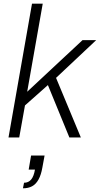

<svg xmlns="http://www.w3.org/2000/svg" viewBox="-20 -743 540 1038"><path d="M26 0 153 -723H211L127 -247L426 -526H500L283 -322L417 0H355L239 -283L115 -173L84 0ZM104 275 110 245Q134 245 148.5 227.5Q163 210 169 174H135L148 98H221L209 163Q202 203 188 228Q174 253 153.5 264Q133 275 104 275Z"/></svg>

Font: Archivo SemiBold ExtraLight
Style: Italic
Weight: 250
Italic angle: -10°
Version: Version 2.001